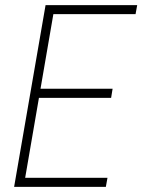

<svg xmlns="http://www.w3.org/2000/svg" viewBox="-20 -731 557 751"><path d="M400.4 -35.6 394 0H57.1L63 -35.6ZM194.8 -710.9 72.3 0H35.2L158.2 -710.9ZM420.4 -383.8 414.6 -348.1H117.7L123.5 -383.8ZM516.6 -710.9 510.3 -675.8H173.8L179.7 -710.9Z"/></svg>

Font: Roboto Condensed ExtraLight
Style: Italic
Weight: 250
Italic angle: -12°
Designer: Christian Robertson
Foundry: Google
Version: Version 3.008; 2023